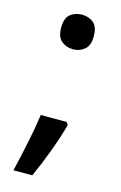

<svg xmlns="http://www.w3.org/2000/svg" viewBox="-108 -600 490 778"><g transform="rotate(15 137.0 -211.5)"><path d="M137 -407Q108 -407 88 -424Q68 -441 68 -479Q68 -520 88 -536Q108 -552 137 -552Q165 -552 185 -536Q205 -520 205 -479Q205 -441 185 -424Q165 -407 137 -407ZM189 -116 196 -105Q182 -52 158.5 11Q135 74 110 129H31Q45 70 59 3Q73 -64 80 -116Z"/></g></svg>

Font: Noto Sans Tamil Medium
Style: Regular
Weight: 500
Designer: Jelle Bosma - Monotype Design Team
Foundry: Monotype Imaging Inc.
Version: Version 2.004; ttfautohint (v1.8.4.7-5d5b)